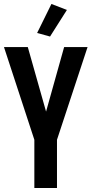

<svg xmlns="http://www.w3.org/2000/svg" viewBox="-21 -947 461 967"><path d="M152 0V-243L-1 -710H119L211 -385L302 -710H420L266 -243V0ZM231 -763 166 -781 238 -927 316 -897Z"/></svg>

Font: Special Gothic Condensed One
Style: Regular
Weight: 400
Designer: Alistair McCready
Foundry: Monolith
Version: Version 1.010; ttfautohint (v1.8.4.7-5d5b)